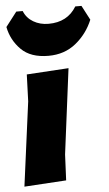

<svg xmlns="http://www.w3.org/2000/svg" viewBox="-55 -768 460 807"><g transform="rotate(-5 175.0 -364.0)"><path d="M320 -732 352 -671Q328 -613 280 -574Q232 -535 164 -535Q89 -535 49 -575Q9 -615 -2 -671L45 -732H72Q84 -702 112 -685.5Q140 -669 176 -669Q256 -669 294 -732ZM243 -476 197 -116 192 -7 15 4 62 -352 66 -465Z"/></g></svg>

Font: Alegreya Sans Black
Style: Italic
Weight: 900
Italic angle: -7°
Designer: Juan Pablo del Peral
Foundry: Huerta Tipografica
Version: Version 2.007